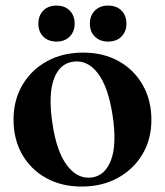

<svg xmlns="http://www.w3.org/2000/svg" viewBox="-20 -657 591 688"><path d="M278 -468.5Q350 -468.5 405 -438Q460 -407.5 491.2 -353Q522.5 -298.5 522.5 -227.5Q522.5 -158 490.5 -104.2Q458.5 -50.5 402.2 -19.5Q346 11.5 272.5 11.5Q200.5 11.5 145.5 -19Q90.5 -49.5 59.5 -103.5Q28.5 -157.5 28.5 -228.5Q28.5 -298 60.2 -352.2Q92 -406.5 148.2 -437.5Q204.5 -468.5 278 -468.5ZM308.5 -21Q357 -27.5 378 -83.8Q399 -140 383.5 -243Q368 -345.5 330.8 -394.2Q293.5 -443 242.5 -436Q193 -429.5 172.8 -373Q152.5 -316.5 168 -214Q183 -112.5 220.8 -63.5Q258.5 -14.5 308.5 -21ZM182.5 -508Q153 -508 135.2 -525.8Q117.5 -543.5 117.5 -572Q117.5 -601.5 135.2 -619.2Q153 -637 182.5 -637Q212 -637 229.8 -619.2Q247.5 -601.5 247.5 -572Q247.5 -544 229.8 -526Q212 -508 182.5 -508ZM367.5 -508Q338 -508 320 -525.8Q302 -543.5 302 -572Q302 -601 320 -619Q338 -637 367.5 -637Q397.5 -637 415.2 -619.2Q433 -601.5 433 -572Q433 -544 415.2 -526Q397.5 -508 367.5 -508Z"/></svg>

Font: Fraunces 72pt S000 SemiBold
Style: Regular
Weight: 600
Version: Version 1.000; ttfautohint (v1.8.3)